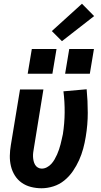

<svg xmlns="http://www.w3.org/2000/svg" viewBox="-20 -998 540 1026"><path d="M202 8Q173 8 145.5 1Q118 -6 96 -21.5Q74 -37 59.5 -60Q45 -83 38.5 -110Q32 -137 32.5 -165.5Q33 -194 38 -223L87 -520H212L161 -206Q159 -195 157.5 -183.5Q156 -172 156.5 -160.5Q157 -149 159.5 -138Q162 -127 167.5 -117.5Q173 -108 182.5 -102.5Q192 -97 203 -97Q217 -97 230.5 -104Q244 -111 254 -122Q264 -133 271.5 -146Q279 -159 285 -172.5Q291 -186 295.5 -199.5Q300 -213 303.5 -226.5Q307 -240 310 -254Q313 -268 316 -281Q325 -339 325.5 -396.5Q326 -454 319 -510L443 -521Q449 -459 449 -395Q449 -331 438 -266Q433 -235 424.5 -203.5Q416 -172 402.5 -142Q389 -112 369.5 -83.5Q350 -55 323.5 -33.5Q297 -12 265 -2Q233 8 202 8ZM328 -604 350 -736H482L460 -604ZM128 -604 150 -736H282L260 -604ZM311 -778 257 -832 418 -978 483 -912Z"/></svg>

Font: Iosevka SS04 Extrabold Oblique
Style: Regular
Weight: 800
Italic angle: -9°
Monospace: yes
Designer: Belleve Invis
Foundry: Belleve Invis
Version: Version 19.0.0; ttfautohint (v1.8.4)